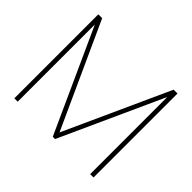

<svg xmlns="http://www.w3.org/2000/svg" viewBox="-155 -914 1130 1130"><g transform="rotate(45 409.5 -349.5)"><path d="M80 -699H112L410 -46L707 -699H739V0H711V-642L419 0H400L108 -642V0H80Z"/></g></svg>

Font: Prompt Thin
Style: Regular
Weight: 250
Designer: Katatrad Team
Foundry: CadsonDemak
Version: Version 1.001